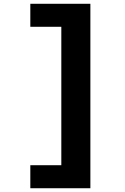

<svg xmlns="http://www.w3.org/2000/svg" viewBox="-20 -864 655 1010"><path d="M455.4 -844.1V126.2H139.5V5.1H302.6V-723.1H139.5V-844.1Z"/></svg>

Font: FiraCode Nerd Font Mono
Style: Bold
Weight: 700
Monospace: yes
Designer: Carrois Corporate, Edenspiekermann AG, Nikita Prokopov
Foundry: Carrois Corporate, Edenspiekermann AG, Nikita Prokopov
Version: Version 6.002;Nerd Fonts 3.3.0